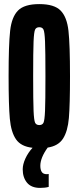

<svg xmlns="http://www.w3.org/2000/svg" viewBox="-20 -716 384 938"><path d="M213 5Q177 55 177 94Q177 113 184 124Q191 135 209 135L218 134V197Q201 202 176 202Q133 202 112 176.5Q91 151 91 111Q91 87 104 58.5Q117 30 139 6Q83 0 58.5 -35Q34 -70 28 -136Q22 -202 22 -344Q22 -498 29.5 -565.5Q37 -633 68 -664.5Q99 -696 172 -696Q245 -696 276 -664.5Q307 -633 314.5 -565.5Q322 -498 322 -344Q322 -204 316.5 -139.5Q311 -75 288 -39Q265 -3 213 5ZM142 -344Q142 -221 144 -174.5Q146 -128 151.5 -116.5Q157 -105 172 -105Q187 -105 192.5 -116.5Q198 -128 200 -174.5Q202 -221 202 -344Q202 -467 200 -513.5Q198 -560 192.5 -571.5Q187 -583 172 -583Q157 -583 151.5 -571.5Q146 -560 144 -513.5Q142 -467 142 -344Z"/></svg>

Font: Saira Ultra Condensed ExtraBold
Style: Regular
Weight: 800
Width: 1
Designer: Hector Gatti with collaboration of the Omnibus-Type team
Foundry: Omnibus-Type
Version: Version 1.001; ttfautohint (v1.8)